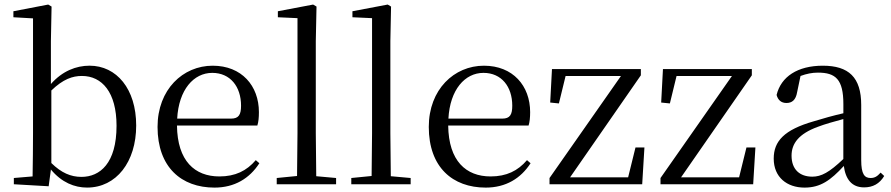

<svg xmlns="http://www.w3.org/2000/svg" viewBox="-20 -750 3990 860"><path d="M210 -19.7V-344.7C263 -395.8 305 -409.8 347 -409.8C436.9 -409.8 502 -336.7 502 -186.7C502 -18.8 427.9 42.3 344.9 42.3C297 42.3 255 24.3 210 -19.7ZM208 9.3C256 67.3 314 90.3 370 90.2C501.1 90.2 590 -24.8 590 -187.8C590 -351.8 502.1 -455.8 381.1 -455.8C321 -455.8 259 -431.7 208 -373.7V-565.7L211 -720.6L196 -729.6L40 -699.6V-672.7L127.9 -667.7V-153.8C127.9 -98.7 127 -15.7 126 40.2L42 47.3V75.3L198 84.3Z M1014.6 -218.7H773.6C780.7 -348.6 847.7 -423.6 930.7 -423.6C1011.6 -423.6 1059.7 -361.6 1059.7 -276.7C1059.7 -236.6 1049.6 -218.7 1014.6 -218.7ZM685.7 -181.6C685.7 -0.7 792.7 90.3 940.7 90.3C1030.7 90.3 1097.7 49.3 1141.7 -18.8L1125.7 -32.7C1084.7 15.3 1033.7 40.3 962.7 40.3C852.6 40.3 774.6 -28.7 772.7 -187.7H1132.7C1137.8 -203.6 1139.7 -223.6 1139.7 -247.7C1139.7 -365.6 1062.7 -455.7 932.7 -455.7C799.7 -455.7 685.7 -349.6 685.7 -181.6Z M1219.5 75.3H1309.6H1485.4V47.3L1396.5 39.3L1394.5 -153.7V-565.7L1397.7 -720.6L1382.6 -729.6L1224.6 -699.6V-672.7L1312.5 -668.7V-153.7L1310.5 38.3L1219.5 47.3Z M1553.5 75.3H1643.6H1819.4V47.3L1730.5 39.3L1728.5 -153.7V-565.7L1731.6 -720.6L1716.6 -729.6L1558.6 -699.6V-672.7L1646.5 -668.7V-153.7L1644.5 38.3L1553.5 47.3Z M2229.5 -218.7H1988.5C1995.5 -348.6 2062.5 -423.6 2145.5 -423.6C2226.5 -423.6 2274.5 -361.6 2274.5 -276.7C2274.5 -236.6 2264.5 -218.7 2229.5 -218.7ZM1900.6 -181.6C1900.6 -0.7 2007.5 90.3 2155.6 90.3C2245.5 90.3 2312.5 49.3 2356.5 -18.8L2340.5 -32.7C2299.5 15.3 2248.5 40.3 2177.5 40.3C2067.5 40.3 1989.5 -28.7 1987.5 -187.7H2347.6C2352.6 -203.6 2354.6 -223.6 2354.6 -247.7C2354.6 -365.6 2277.5 -455.7 2147.6 -455.7C2014.6 -455.7 1900.6 -349.6 1900.6 -181.6Z M2441.4 47.4V75.4H2856.5L2866.5 -89.6H2826.5L2793.5 44.3H2533.5L2850.5 -412.7V-440.7H2452.4L2444.4 -290.7L2483.4 -286.7L2513.4 -409.7H2761.4Z M2938.5 47.4V75.4H3353.6L3363.6 -89.6H3323.5L3290.5 44.3H3030.6L3347.6 -412.7V-440.7H2949.5L2941.5 -290.7L2980.5 -286.7L3010.4 -409.7H3258.5Z M3759.6 -6.6C3767.6 53.3 3795.5 89.4 3850.5 89.3C3889.6 89.3 3919.5 73.2 3940.5 38.3L3924.5 23.2C3908.5 41.3 3896.5 47.3 3879.5 47.3C3852.5 47.3 3837.5 30.3 3837.5 -32.7V-279.7C3837.5 -403.7 3781.5 -455.7 3665.5 -455.7C3552.5 -455.7 3478.5 -406.7 3458.5 -324.7C3464.6 -301.7 3479.5 -288.7 3502.5 -288.7C3527.5 -288.7 3544.6 -301.7 3550.6 -337.7L3565.6 -409.7C3592.7 -419.7 3617.7 -424.7 3643.7 -424.7C3722.7 -424.7 3757.6 -394.7 3757.6 -283.7V-242.7C3713.6 -232.6 3666.6 -219.6 3624.6 -206.6C3492.6 -168.7 3445.6 -117.7 3445.6 -39.6C3445.6 43.4 3504.6 90.3 3583.6 90.3C3655.6 90.3 3700.6 57.3 3759.6 -6.6ZM3757.4 -216.7V-37.7C3694.4 22.3 3658.5 41.3 3618.5 41.3C3562.5 41.3 3525.5 9.3 3525.5 -52.7C3525.5 -107.7 3558.5 -150.8 3642.5 -181.7C3676.5 -194.7 3716.4 -205.6 3757.4 -216.7Z"/></svg>

Font: YuFanDanQingSong
Style: Regular
Weight: 100
Foundry: 余繁
Version: Version 1.0